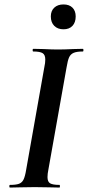

<svg xmlns="http://www.w3.org/2000/svg" viewBox="-20 -845 396 865"><path d="M25 -12Q52 -12 65.5 -17Q79 -22 86 -36Q93 -50 98 -81L180 -544Q184 -561 184 -577Q184 -598 172 -605.5Q160 -613 130 -613Q127 -613 127 -619Q127 -625 130 -625L176 -624Q216 -622 240 -622Q270 -622 310 -624L353 -625Q356 -625 356 -619Q356 -613 353 -613Q326 -613 312 -607Q298 -601 291.5 -587Q285 -573 280 -542L198 -81Q194 -62 194 -47Q194 -26 206 -19Q218 -12 248 -12Q250 -12 250 -6Q250 0 248 0Q220 0 203 -1L136 -2L71 -1Q54 0 25 0Q22 0 22 -6Q22 -12 25 -12ZM209 -771Q209 -796 224.5 -810.5Q240 -825 266 -825Q292 -825 306.5 -810.5Q321 -796 321 -771Q321 -744 306.5 -728.5Q292 -713 266 -713Q240 -713 224.5 -728.5Q209 -744 209 -771Z"/></svg>

Font: Cormorant Garamond
Style: Bold Italic
Weight: 700
Italic angle: -10°
Designer: Christian Thalmann (Catharsis Fonts)
Foundry: Catharsis Fonts
Version: Version 4.000